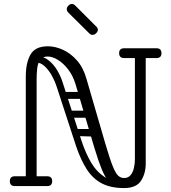

<svg xmlns="http://www.w3.org/2000/svg" viewBox="-20 -945 870 975"><path d="M610 10Q585 10 566 2.5Q547 -5 530 -25.5Q513 -46 496.5 -86Q480 -126 460 -192L364 -516Q351 -560 326.5 -592Q302 -624 274 -641Q246 -658 222 -658Q196 -658 184 -641Q172 -624 169 -598Q166 -572 166 -545V-28Q166 -16 159 -8Q152 0 138 0Q111 0 111 -26V-557Q111 -626 135 -668Q159 -710 223 -710Q260 -710 299 -692.5Q338 -675 370.5 -638.5Q403 -602 419 -545L515 -215Q538 -137 553 -100Q568 -63 581 -52Q594 -41 610 -41Q631 -41 643 -55.5Q655 -70 660 -92Q665 -114 665 -135V-669Q665 -695 692 -695Q720 -695 720 -671V-114Q720 -64 696 -27Q672 10 610 10ZM56 0Q30 0 30 -25Q30 -50 56 -50H219Q245 -50 245 -25Q245 0 219 0ZM611 -650Q585 -650 585 -675Q585 -700 611 -700H774Q800 -700 800 -675Q800 -650 774 -650ZM356 -272Q356 -290 374 -290H468Q484 -290 484 -270Q484 -251 469 -251L374 -254Q356 -254 356 -272ZM295 -461Q295 -478 312 -478H406Q424 -478 424 -462Q424 -443 407 -443H313Q295 -443 295 -461ZM327 -366Q327 -383 344 -383H438Q455 -383 455 -364Q455 -347 438 -347H344Q327 -347 327 -366ZM162 -660Q200 -660 226.5 -639Q253 -618 270.5 -588Q288 -558 297 -530L396 -224Q416 -165 443 -119Q470 -73 510 -47Q550 -21 606 -21L610 10Q542 10 496.5 -14Q451 -38 420.5 -85.5Q390 -133 367 -201L269 -501Q260 -530 244 -559.5Q228 -589 207 -608.5Q186 -628 162 -628ZM435 -774 328 -880Q319 -889 319 -898Q319 -908 327 -916Q336 -925 345 -925Q354 -925 363 -916L470 -809Q477 -802 477 -794Q477 -785 468 -776Q460 -768 450 -768Q441 -768 435 -774Z"/></svg>

Font: Agu Display Uzo
Style: Regular
Weight: 400
Designer: Oluwaseun Badejo
Version: Version 1.103